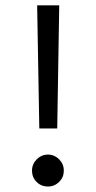

<svg xmlns="http://www.w3.org/2000/svg" viewBox="-20 -698 358 718"><path d="M99.7 -59.9C99.7 -43.3 105.3 -29.2 116.9 -17.6C128.5 -6 142.6 -0.5 159.2 -0.5C175.8 -0.5 189.9 -6.5 201.5 -18.1C213.1 -29.7 218.6 -43.3 218.6 -59.9C218.6 -76.6 212.6 -90.7 201 -102.3C189.4 -113.9 175.3 -119.9 159.2 -119.9C143.1 -119.9 129 -113.9 117.4 -102.3C105.8 -90.7 99.7 -76.6 99.7 -59.9ZM118.9 -678.1 127 -217.6H194L201.5 -678.1Z"/></svg>

Font: Vazir FD Light
Style: Regular
Weight: 300
Foundry: DejaVu fonts team - Redesigned by Saber Rastikerdar
Version: Version 21.10;October 20, 2019;FontCreator 12.0.0.2547 64-bi